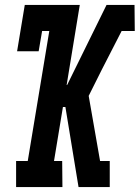

<svg xmlns="http://www.w3.org/2000/svg" viewBox="-20 -755 564 775"><path d="M45 0V-105H92L179 -630H150L136 -548H49L80 -735H302L249 -412H251L410 -735H523L524 -630H471L391 -474L338 -368L384 -105H423V0H297L244 -323H234L198 -105H231L232 0Z"/></svg>

Font: Iosevka Curly Slab Extrabold
Style: Italic
Weight: 800
Italic angle: -9°
Monospace: yes
Designer: Belleve Invis
Foundry: Belleve Invis
Version: Version 22.1.2; ttfautohint (v1.8.4)